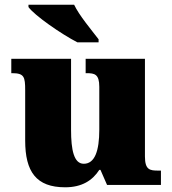

<svg xmlns="http://www.w3.org/2000/svg" viewBox="-20 -786 731 816"><path d="M309 -606H399V-619C370 -657 316 -721 295 -766H101V-756C126 -721 239 -642 309 -606ZM257 10C328 10 373 -19 402 -64H407L435 0H664V-61H652C617 -61 596 -64 596 -121V-536H344V-475H348C382 -475 402 -471 402 -417V-235C402 -145 383 -90 336 -90C294 -90 282 -149 282 -234V-536H28V-475H32C83 -475 87 -459 87 -402V-189C87 -56 134 10 257 10Z"/></svg>

Font: Noto Serif Thai Black
Style: Regular
Weight: 900
Designer: Monotype Design Team
Foundry: Monotype Imaging Inc.
Version: Version 2.002